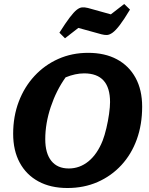

<svg xmlns="http://www.w3.org/2000/svg" viewBox="-20 -931 747 963"><path d="M318 12Q234 12 173 -21Q112 -54 79 -115Q46 -176 46 -260Q46 -347 74 -421Q102 -495 153 -550Q204 -605 272.5 -635.5Q341 -666 422 -666Q506 -666 566.5 -633.5Q627 -601 660 -540.5Q693 -480 693 -396Q693 -306 666 -231.5Q639 -157 588.5 -102.5Q538 -48 469.5 -18Q401 12 318 12ZM325 -86Q380 -86 424 -122Q468 -158 495 -226Q505 -252 513.5 -288Q522 -324 527 -359.5Q532 -395 532 -419Q532 -563 402 -563Q358 -563 309 -543Q262 -477 234.5 -394.5Q207 -312 207 -233Q207 -162 237.5 -124Q268 -86 325 -86ZM306 -739 278 -767Q309 -816 329.5 -843Q350 -870 364.5 -881.5Q379 -893 392 -894Q405 -895 421 -891L536 -859L603 -911L632 -883Q602 -833 581 -805.5Q560 -778 544.5 -767Q529 -756 516.5 -755.5Q504 -755 489 -759L373 -791Z"/></svg>

Font: Piazzolla SC
Style: Bold Italic
Weight: 700
Italic angle: -11.3°
Designer: Juan Pablo del Peral
Foundry: Huerta Tipografica
Version: Version 1.330